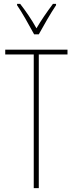

<svg xmlns="http://www.w3.org/2000/svg" viewBox="-20 -970 376 990"><path d="M156 -793H180C206 -840 240 -900 269 -943V-950H253C219 -904 194 -868 168 -824C144 -868 110 -917 84 -950H68V-943C90 -912 129 -843 156 -793ZM180 0V-689H328V-714H7V-689H154V0Z"/></svg>

Font: Noto Sans Gurmukhi UI ExtraCondensed Thin
Style: Regular
Weight: 100
Width: 2
Designer: Jelle Bosma - Monotype Design Team
Foundry: Monotype Imaging Inc.
Version: Version 2.004